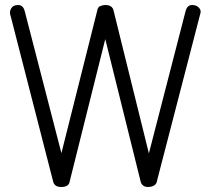

<svg xmlns="http://www.w3.org/2000/svg" viewBox="-20 -746 841 766"><path d="M23 -680Q16 -697 24 -711.5Q32 -726 52 -726Q72 -726 78 -703V-704L225 -135L368 -704Q370 -718 380.5 -722Q391 -726 400 -726Q428 -726 433 -704L574 -134L721 -704V-703Q727 -726 747 -726Q764 -726 774 -715Q784 -704 779 -691L607 -27Q604 0 569 0Q559 0 551 -6Q543 -12 541 -22L400 -590L258 -22Q255 0 224 0Q197 0 192 -22Z"/></svg>

Font: VDS
Style: Thin
Weight: 100
Width: 0
Designer: artmaker
Foundry: artmaker
Version: Version 1.000 2012 initial release